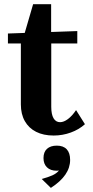

<svg xmlns="http://www.w3.org/2000/svg" viewBox="-20 -650 454 935"><path d="M241.1 10Q191.6 10 155.8 -8.1Q120 -26.2 100.8 -60.3Q81.6 -94.3 81.6 -141.5V-438.2H18.6V-486.8L356.4 -498.7V-438.2H229.6V-130.3Q229.6 -93 240.8 -74Q252 -55 272.5 -55Q290.6 -55 310.9 -70.2Q331.2 -85.4 350.4 -113.8L393.6 -45.2Q364.7 -19.1 324.7 -4.6Q284.7 10 241.1 10ZM98.6 -483.4 141.3 -629.6H229V-483.4ZM227.7 265 183.2 221.7Q216.3 212.4 235.5 203.7Q254.6 194.9 265.9 181.8Q277.1 168.7 284.3 149.4L307.9 161.7Q291 181.3 256 181.3Q225.6 181.3 208.7 164.8Q191.8 148.3 191.8 119.8Q191.8 90.2 208.9 74.7Q226.1 59.2 256.7 59.2Q288.4 59.2 305 77Q321.5 94.8 321.5 128.6Q321.5 166.6 298.3 200.3Q275.2 234.1 227.7 265Z"/></svg>

Font: Sutasoma
Style: Regular
Weight: 400
Designer: Izhar Fathurrohim, Akbar Rohmanto, Arusyal Khofiqoini
Foundry: Kiwari Kolektiv
Version: Version 1.102